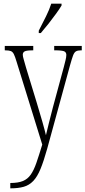

<svg xmlns="http://www.w3.org/2000/svg" viewBox="-20 -786 465 1045"><path d="M36 210Q78 210 104 199.5Q130 189 147 165Q164 141 178 100.5Q192 60 210 1L70 -451Q62 -478 55.5 -491Q49 -504 39 -508Q29 -512 8 -512H6V-536H161V-512H158Q125 -512 114.5 -506.5Q104 -501 104 -488Q104 -479 109.5 -461Q115 -443 122 -417L180 -227Q198 -168 211 -122Q224 -76 230 -50Q236 -77 246 -116Q256 -155 268 -202L327 -420Q332 -440 336.5 -457.5Q341 -475 341 -487Q341 -499 332.5 -505Q324 -511 290 -512H275V-536H425V-512H420Q403 -512 393.5 -506.5Q384 -501 377.5 -483.5Q371 -466 361 -430L237 23Q218 91 200.5 133.5Q183 176 161 199Q139 222 109.5 230.5Q80 239 39 239H36ZM191 -619Q213 -662 230.5 -697Q248 -732 259 -766H315V-756Q305 -739 286 -712.5Q267 -686 244.5 -657.5Q222 -629 202 -606H191Z"/></svg>

Font: Noto Serif Tamil ExtraCondensed ExtraLight
Style: Italic
Weight: 200
Width: 2
Italic angle: -12°
Designer: Indian Type Foundry, Tom Grace, and the Monotype Design Team
Foundry: Monotype Imaging Inc.
Version: Version 2.003; ttfautohint (v1.8.4.7-5d5b)